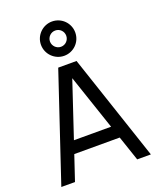

<svg xmlns="http://www.w3.org/2000/svg" viewBox="-179 -1116 1004 1221"><g transform="rotate(-20 323.0 -505.0)"><path d="M20 0H112.5L169 -168.5H476.5L533.5 0H626L385 -720H261ZM197 -252 322 -626.5 448.5 -252ZM207.5 -893.5C207.5 -829.5 260 -777.5 323.5 -777.5C388 -777.5 439.5 -829.5 439.5 -893.5C439.5 -957.5 388 -1009.5 323.5 -1009.5C260 -1009.5 207.5 -957.5 207.5 -893.5ZM268.5 -893.5C268.5 -924 293.5 -948.5 323.5 -948.5C354.5 -948.5 378.5 -924 378.5 -893.5C378.5 -863.5 354.5 -838.5 323.5 -838.5C293.5 -838.5 268.5 -863.5 268.5 -893.5Z"/></g></svg>

Font: Eudonet Medium
Style: Regular
Weight: 500
Designer: Mikhail Sharanda
Foundry: Mikhail Sharanda
Version: Version 4.503;Glyphs 3.1.2 (3151)